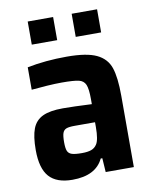

<svg xmlns="http://www.w3.org/2000/svg" viewBox="-81 -757 657 826"><g transform="rotate(-10 248.0 -344.0)"><path d="M35 -145Q35 -205 48 -238.5Q61 -272 92.5 -287Q124 -302 181 -302Q225 -302 307 -298V-320Q307 -365 299 -383.5Q291 -402 269.5 -407Q248 -412 195 -412Q168 -412 130 -409.5Q92 -407 63 -404V-502Q143 -518 236 -518Q323 -518 366 -497.5Q409 -477 423.5 -434.5Q438 -392 438 -312V0H315L311 -61H304Q271 8 169 8Q100 8 67.5 -28.5Q35 -65 35 -145ZM294 -123Q307 -142 307 -198V-219H218Q193 -219 181.5 -214.5Q170 -210 165.5 -197.5Q161 -185 161 -157Q161 -131 166 -119Q171 -107 185 -102.5Q199 -98 229 -98Q254 -98 269.5 -103.5Q285 -109 294 -123ZM97 -595V-696H208V-595ZM289 -595V-696H400V-595Z"/></g></svg>

Font: Saira Semi Condensed SemiBold
Style: Regular
Weight: 600
Width: 4
Designer: Hector Gatti with collaboration of the Omnibus-Type team
Foundry: Omnibus-Type
Version: Version 1.001; ttfautohint (v1.8)